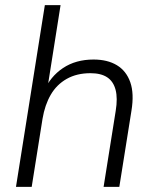

<svg xmlns="http://www.w3.org/2000/svg" viewBox="-20 -725 600 745"><path d="M42 0 154 -705H215L162 -370H150Q175 -428 224.5 -461Q274 -494 343 -494Q397 -494 433.5 -472Q470 -450 485.5 -406Q501 -362 490 -295L443 0H382L429 -295Q437 -344 428.5 -376.5Q420 -409 396 -425Q372 -441 331 -441Q278 -441 239 -419Q200 -397 177 -357.5Q154 -318 145 -264L103 0Z"/></svg>

Font: Nunito Sans 12pt Light
Style: Italic
Weight: 300
Italic angle: -9°
Designer: Vernon Adams
Foundry: Vernon Adams
Version: Version 3.101;gftools[0.9.27]